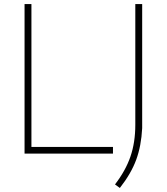

<svg xmlns="http://www.w3.org/2000/svg" viewBox="-20 -760 825 950"><path d="M101.5 0V-740H135.5V-33H539V0ZM549 152.5Q601.5 84.5 625.5 14.5Q649.5 -55.5 649.5 -143V-740H683.5V-126Q679 -38 654 30.2Q629 98.5 573 170Z"/></svg>

Font: Encode Sans Semi Expanded Thin
Style: Regular
Weight: 250
Width: 6
Designer: Multiple Designers
Foundry: Impallari Type
Version: Version 2.000